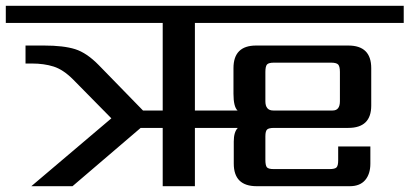

<svg xmlns="http://www.w3.org/2000/svg" viewBox="-40 -642 1412 662"><path d="M875 -394V-293Q875 -261 902 -261H1107Q1132 -261 1132 -293V-394Q1132 -413 1126 -419.5Q1120 -426 1101 -426H905Q886 -426 880.5 -419.5Q875 -413 875 -394ZM632 -563V-261H779Q765 -274 765 -319V-407Q765 -485 843 -485H1161Q1240 -485 1240 -407V-278Q1240 -201 1161 -201H905Q887 -201 881 -195.5Q875 -190 875 -172V-91Q875 -72 880 -65.5Q885 -59 904 -59H1096Q1115 -59 1120.5 -65Q1126 -71 1126 -89V-137H1237V-78Q1237 -42 1219 -21Q1201 0 1166 0H845Q766 0 766 -78V-154Q766 -187 780 -201H632V0H521V-201H445L210 0H68L344 -234L212 -368Q178 -402 145 -412.5Q112 -423 70 -423H48V-485H112Q179 -485 219 -472.5Q259 -460 301 -417L453 -261H521V-563H-20V-622H1352V-563Z"/></svg>

Font: Sarpanch Medium
Style: Regular
Weight: 500
Designer: Manushi Parikh (Devanagari and Latin), Jyotish Sonowal (Devanagari)
Foundry: Indian Type Foundry
Version: Version 2.004;PS 1.0;hotconv 1.0.78;makeotf.lib2.5.61930; tt